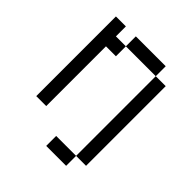

<svg xmlns="http://www.w3.org/2000/svg" viewBox="-176 -614 852 852"><g transform="rotate(45 250.0 -187.5)"><path d="M375 62.5H250V125H375ZM375 62.5H437.5Q437.5 62.5 437.5 -437.5H375Q375 -437.5 375 62.5ZM62.5 -500Q62.5 -500 62.5 0H125Q125 0 125 -375H187.5V-437.5H125V-500ZM187.5 -437.5H375V-500H187.5Z"/></g></svg>

Font: Unifont
Style: Regular
Weight: 500
Version: Version 13.0.05